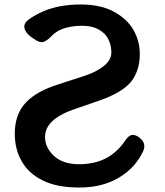

<svg xmlns="http://www.w3.org/2000/svg" viewBox="-20 -819 738 857"><path d="M333 18Q235 18 172 -13Q108 -44 77 -99Q46 -152 46 -223Q46 -309 96 -362Q145 -413 242 -443L362 -482Q412 -499 444 -525Q477 -552 477 -585Q477 -616 464 -643Q451 -670 421 -687Q392 -704 347 -704Q295 -704 256 -689Q229 -678 209 -657Q190 -637 173.5 -632Q157 -627 134 -644L119 -654Q93 -673 89 -694.5Q85 -716 111 -734Q138 -753 170 -767Q242 -799 340 -799Q429 -799 488 -767Q547 -735 576 -685Q604 -635 604 -578Q604 -504 565 -454Q525 -406 426 -371L313 -332Q181 -287 181 -208Q181 -160 221 -123Q261 -86 333 -86Q418 -86 477 -127Q516 -156 540 -193Q553 -212 566 -216Q579 -220 598 -208Q637 -181 618 -142Q602 -109 577 -80Q535 -34 477 -9Q416 18 333 18Z"/></svg>

Font: MaokenZhuyuanTi
Style: Regular
Weight: 400
Designer: Fontworks Inc & LongZhuTi team: ZERO子、时光羊、荆南、频凡、刘鹏、Little White Dog、帆影Magmeta、奈白不弍、白日月球、ChaoTawei、雨三（排名不分先后）
Version: Version 1.000; 20230222